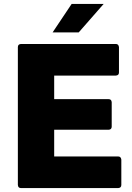

<svg xmlns="http://www.w3.org/2000/svg" viewBox="-20 -958 674 978"><path d="M582 0H87Q72 0 71 -16V-718Q71 -733 87 -734H570Q584 -734 586 -718V-589Q586 -574 570 -573H256V-453H533Q548 -453 549 -437V-313Q549 -298 533 -297H256V-161H582Q596 -161 598 -145V-16Q598 -1 582 0ZM381 -793H248L345 -938H508Z"/></svg>

Font: YamahaIndonesia935. App XBold
Style: Regular
Weight: 800
Designer: Dalton Maag Ltd
Foundry: Dalton Maag Ltd
Version: Version 1.002; January 01, 2024; Regular/Italic